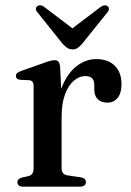

<svg xmlns="http://www.w3.org/2000/svg" viewBox="-20 -703 494 723"><path d="M194.5 -261Q194.5 -332.5 215.5 -381.2Q236.5 -430 270.2 -455.2Q304 -480.5 342 -480.5Q387 -480.5 412.2 -455.5Q437.5 -430.5 437.5 -386.5Q437.5 -352 422.8 -334.2Q408 -316.5 384.5 -316.5Q361 -316.5 348 -329.5Q335 -342.5 335 -366V-383.5Q335 -400 327 -408.2Q319 -416.5 301 -416.5Q279 -416.5 258.5 -399.5Q238 -382.5 225 -348.2Q212 -314 212 -261.5ZM206.5 -450.5 212 -334V-69.5Q212 -57 218 -50.2Q224 -43.5 238 -42L283 -35.5Q293 -34 298.2 -29.5Q303.5 -25 303.5 -17Q303.5 -9 297.5 -4.5Q291.5 0 280 0H68Q56.5 0 51 -4.5Q45.5 -9 45.5 -16.5Q45.5 -23 49.8 -27.5Q54 -32 62.5 -34.5L86 -39.5Q96 -42 101.2 -48.8Q106.5 -55.5 106.5 -69.5V-378.5Q106.5 -389.5 102.5 -394.8Q98.5 -400 90 -401L56 -402.5Q47.5 -403.5 43.8 -407.2Q40 -411 40 -416.5Q40 -423.5 44.5 -427.8Q49 -432 60 -436L141 -464.5Q160.5 -472 170.2 -474.2Q180 -476.5 186 -476.5Q195.5 -476.5 200.2 -470.5Q205 -464.5 206.5 -450.5ZM273 -581 147 -676.5Q139.5 -682.5 132.2 -683Q125 -683.5 119.5 -679Q115.5 -676 115.2 -669.8Q115 -663.5 121.5 -656L215 -539Q224.5 -528.5 233 -522.8Q241.5 -517 253 -517Q265 -517 273 -522.8Q281 -528.5 290 -539L384 -656Q390.5 -663.5 390.2 -669.8Q390 -676 386 -679Q381 -683.5 373.8 -683Q366.5 -682.5 358.5 -676.5L232.5 -581Z"/></svg>

Font: Fraunces 10pt
Style: Regular
Weight: 400
Version: Version 1.000;[b76b70a41]